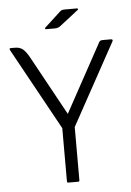

<svg xmlns="http://www.w3.org/2000/svg" viewBox="-51 -730 524 768"><g transform="rotate(-5 211.0 -345.5)"><path d="M154 -625 216 -682Q221 -687 225 -689Q229 -691 237 -691H287Q290 -691 291 -689Q292 -687 290 -685L218 -629Q207 -619 193 -619H157Q154 -619 153 -621.5Q152 -624 154 -625ZM187 -219 6 -548Q2 -556 10 -556H26Q46 -556 58 -546Q70 -536 83 -513L214 -274L361 -543Q364 -550 367.5 -553Q371 -556 378 -556H411Q422 -556 417 -547L237 -219V-6Q237 0 232 0H192Q187 0 187 -6Z"/></g></svg>

Font: Zain Light
Style: Regular
Weight: 300
Designer: Zain,Boutros
Foundry: Mobile Telecommunications Company (Zain), 2024
Version: Version 1.51; ttfautohint (v1.8.4)